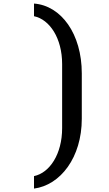

<svg xmlns="http://www.w3.org/2000/svg" viewBox="-20 -888 623 1097"><path d="M174.3 118.2V189.5C324.7 169.9 447.3 12.2 447.3 -209.5V-468.8C447.3 -694.3 329.6 -856 174.3 -867.7V-795.4C263.7 -776.9 335 -669.9 335 -522V-155.8C335 -7.3 263.7 99.6 174.3 118.2Z"/></svg>

Font: Atomic Age
Style: Regular
Weight: 400
Designer: James Grieshaber
Foundry: James Grieshaber
Version: Version 1.002